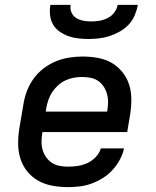

<svg xmlns="http://www.w3.org/2000/svg" viewBox="-20 -760 640 788"><path d="M259 8Q227 8 196 2.5Q165 -3 138.5 -17.5Q112 -32 93 -55Q74 -78 64.5 -106.5Q55 -135 54.5 -167Q54 -199 59 -231L76 -331Q80 -358 90 -385Q100 -412 117 -436Q134 -460 158 -478.5Q182 -497 208.5 -508Q235 -519 263 -523.5Q291 -528 318 -528Q350 -528 381 -522.5Q412 -517 437.5 -502.5Q463 -488 482 -464.5Q501 -441 510 -412.5Q519 -384 519 -352.5Q519 -321 514 -289L502 -218H154V-217Q151 -199 150.5 -181Q150 -163 154.5 -146.5Q159 -130 168.5 -116Q178 -102 192 -92.5Q206 -83 223.5 -79.5Q241 -76 259 -76Q279 -76 299 -79Q319 -82 338 -90.5Q357 -99 372.5 -115Q388 -131 394 -151H489Q484 -127 471.5 -104Q459 -81 441.5 -62Q424 -43 401.5 -29Q379 -15 355.5 -6.5Q332 2 307.5 5Q283 8 259 8ZM420 -302V-303Q423 -321 423.5 -338.5Q424 -356 419.5 -373Q415 -390 406 -404Q397 -418 383.5 -427.5Q370 -437 352.5 -440.5Q335 -444 317 -444Q300 -444 283 -441Q266 -438 249.5 -430.5Q233 -423 219 -410.5Q205 -398 195 -383Q185 -368 179 -351Q173 -334 170 -317L168 -302ZM343 -600Q322 -600 300.5 -602.5Q279 -605 260 -612Q241 -619 224.5 -630.5Q208 -642 198 -659Q188 -676 185.5 -697.5Q183 -719 187 -740H270Q267 -723 273.5 -708.5Q280 -694 293 -686Q306 -678 322 -675Q338 -672 355 -672Q372 -672 389 -675Q406 -678 422 -686Q438 -694 449 -708.5Q460 -723 463 -740H546Q542 -719 533 -697.5Q524 -676 508 -659Q492 -642 471.5 -630.5Q451 -619 429.5 -612Q408 -605 386.5 -602.5Q365 -600 343 -600Z"/></svg>

Font: Iosevka SS04 Md Ex Obl
Style: Regular
Weight: 500
Width: 7
Italic angle: -9°
Monospace: yes
Designer: Belleve Invis
Foundry: Belleve Invis
Version: Version 19.0.0; ttfautohint (v1.8.4)